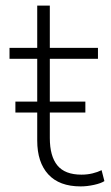

<svg xmlns="http://www.w3.org/2000/svg" viewBox="-20 -658 396 686"><path d="M268 8Q192 8 152.5 -35Q113 -78 113 -156V-448H14V-487H113V-638H158V-487H330V-448H158V-165Q158 -100 185 -67Q212 -34 271 -34Q292 -34 310.5 -38.5Q329 -43 343 -50L353 -11Q341 -3 316 2.5Q291 8 268 8ZM35 -256V-295H285V-256Z"/></svg>

Font: Nunito Sans 10pt ExtraLight
Style: Regular
Weight: 250
Designer: Vernon Adams
Foundry: Vernon Adams
Version: Version 3.101;gftools[0.9.27]